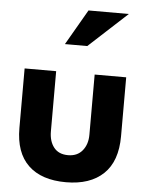

<svg xmlns="http://www.w3.org/2000/svg" viewBox="-57 -876 713 934"><g transform="rotate(5 299.5 -409.0)"><path d="M394 -522V-228Q394 -181 369 -150.5Q344 -120 299 -120Q253 -120 229.5 -150Q206 -180 206 -228V-522H52V-231Q52 -111 116 -49.5Q180 12 300 12Q418 12 483 -50Q548 -112 548 -234V-522ZM237 -657H346L534 -830H337Z"/></g></svg>

Font: Geom
Style: Bold
Weight: 700
Version: Version 1.102